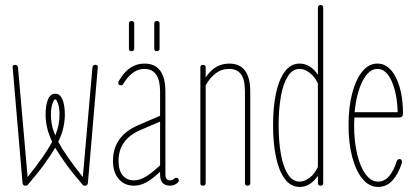

<svg xmlns="http://www.w3.org/2000/svg" viewBox="-20 -733 1641 758"><path d="M80 0Q71 0 69 -10L30 -467Q28 -477 40 -477Q49 -477 51 -467L89 -34Q125 -79 148.5 -113Q172 -147 186 -173Q171 -205 165.5 -231Q160 -257 160 -280Q160 -318 169.5 -340.5Q179 -363 198 -363Q217 -363 226.5 -340.5Q236 -318 236 -280Q236 -257 230.5 -231Q225 -205 210 -173Q224 -147 247.5 -113Q271 -79 307 -34L345 -467Q347 -477 356 -477Q368 -477 366 -467L327 -10Q325 0 316 0Q315 0 312 0Q309 0 306 -4Q267 -49 241 -85Q215 -121 198 -150Q181 -121 155 -85Q129 -49 90 -4Q87 0 84.5 0Q82 0 80 0ZM181 -280Q181 -262 184.5 -242.5Q188 -223 198 -198Q208 -223 211.5 -242.5Q215 -262 215 -280Q215 -307 209 -324Q203 -341 198 -341Q193 -341 187 -324Q181 -307 181 -280Z M509 0Q471 0 448.5 -26.5Q426 -53 426 -98Q426 -195 524 -238L612 -276V-371Q612 -461 550 -461Q502 -461 466 -401Q463 -396 458 -396Q447 -396 447 -406Q447 -409 449 -413Q488 -482 550 -482Q633 -482 633 -371V-44Q633 -21 651 -21Q661 -21 668 -28Q671 -31 675 -31Q686 -31 686 -20Q686 -16 683 -13Q670 0 651 0Q612 0 612 -44V-55Q579 -24 555.5 -12Q532 0 509 0ZM448 -98Q448 -61 464 -41Q480 -21 509 -21Q530 -21 553 -34Q576 -47 612 -80V-253L533 -219Q448 -182 448 -98ZM499 -531Q489 -531 489 -541V-640Q489 -650 499 -650Q510 -650 510 -640V-541Q510 -531 499 -531ZM599 -531Q589 -531 589 -541V-640Q589 -650 599 -650Q610 -650 610 -640V-541Q610 -531 599 -531Z M781 0Q771 0 771 -10V-467Q771 -477 781 -477Q792 -477 792 -467V-427Q812 -457 835 -469.5Q858 -482 885 -482Q968 -482 968 -371V-10Q968 0 957 0Q947 0 947 -10V-371Q947 -420 931 -440.5Q915 -461 885 -461Q854 -461 830.5 -442.5Q807 -424 792 -396V-10Q792 0 781 0Z M1246 0Q1256 0 1256 -10V-703Q1256 -713 1246 -713Q1235 -713 1235 -703V-438Q1205 -482 1163 -482Q1128 -482 1104.5 -450.5Q1081 -419 1069.5 -364.5Q1058 -310 1058 -239Q1058 -168 1069.5 -113Q1081 -58 1104.5 -26.5Q1128 5 1163 5Q1205 5 1235 -39V-10Q1235 0 1246 0ZM1163 -461Q1182 -461 1202 -446Q1222 -431 1235 -404V-74Q1222 -46 1202 -31Q1182 -16 1163 -16Q1135 -16 1116.5 -45Q1098 -74 1089 -124.5Q1080 -175 1080 -239Q1080 -303 1089 -353Q1098 -403 1116.5 -432Q1135 -461 1163 -461Z M1472 5Q1438 5 1411.5 -26.5Q1385 -58 1370.5 -113Q1356 -168 1356 -239Q1356 -310 1370.5 -365Q1385 -420 1410.5 -451Q1436 -482 1470 -482Q1501 -482 1523.5 -456.5Q1546 -431 1558.5 -386.5Q1571 -342 1571 -285Q1571 -269 1555 -269H1379Q1378 -254 1378 -239Q1378 -175 1390 -124.5Q1402 -74 1423.5 -45Q1445 -16 1472 -16Q1498 -16 1516.5 -38Q1535 -60 1546 -96Q1549 -105 1557 -105Q1564 -105 1566 -99.5Q1568 -94 1566 -88Q1552 -45 1529 -20Q1506 5 1472 5ZM1470 -461Q1436 -461 1411.5 -413Q1387 -365 1380 -290H1550Q1548 -363 1526.5 -412Q1505 -461 1470 -461Z"/></svg>

Font: Zen Loop
Style: Regular
Weight: 400
Designer: Yoshimichi Ohira
Foundry: A-1 Corp ZenFonts
Version: Version 1.000; ttfautohint (v1.8.3)